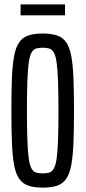

<svg xmlns="http://www.w3.org/2000/svg" viewBox="-20 -849 391 877"><path d="M175 8Q136 8 109.5 -1Q83 -10 67.5 -32.5Q52 -55 44.5 -95Q37 -135 34.5 -196Q32 -257 32 -344Q32 -431 34.5 -492Q37 -553 44.5 -593Q52 -633 67.5 -655.5Q83 -678 109.5 -687Q136 -696 175 -696Q214 -696 240.5 -687Q267 -678 282.5 -655.5Q298 -633 305.5 -593Q313 -553 315.5 -492Q318 -431 318 -344Q318 -257 315.5 -196Q313 -135 305.5 -95Q298 -55 282.5 -32.5Q267 -10 241 -1Q215 8 175 8ZM175 -57Q192 -57 204.5 -60.5Q217 -64 225.5 -78.5Q234 -93 238.5 -123.5Q243 -154 245 -208Q247 -262 247 -344Q247 -426 245 -480Q243 -534 238.5 -564.5Q234 -595 225.5 -609.5Q217 -624 204.5 -627.5Q192 -631 175 -631Q158 -631 145.5 -627.5Q133 -624 124.5 -609.5Q116 -595 111.5 -564.5Q107 -534 105 -480Q103 -426 103 -344Q103 -262 105 -208Q107 -154 111.5 -123.5Q116 -93 124.5 -78.5Q133 -64 145.5 -60.5Q158 -57 175 -57ZM74 -779V-829H277V-779Z"/></svg>

Font: Saira UltraCondensed Medium
Style: Regular
Weight: 500
Width: 1
Designer: Hector Gatti with collaboration of the Omnibus-Type team
Foundry: Omnibus-Type
Version: Version 1.101